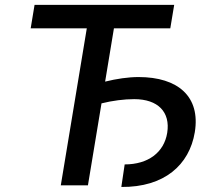

<svg xmlns="http://www.w3.org/2000/svg" viewBox="-20 -747 862 774"><path d="M682.2 -727.3H119.3L103.7 -632.8H329.9L225.1 0H334.5L389.2 -330.3C433.2 -341.3 480.1 -347.3 521 -347.3C617.2 -347.3 667.3 -295.1 654.1 -211.6C641.3 -132.5 577.4 -84.2 482.6 -84.2L469.1 6.7C642 8.2 743.3 -81.7 765.3 -214.1C788.7 -357.2 698.2 -436.4 538.4 -436.4C497.2 -436.4 449.2 -429.3 403.8 -418L439.3 -632.8H666.5Z"/></svg>

Font: Magic Ui Pro Medium
Style: Italic
Weight: 500
Italic angle: -9.39999°
Designer: Stefan Endress, Andreas Faust
Version: Version 1.000;FEAKit 1.0